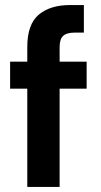

<svg xmlns="http://www.w3.org/2000/svg" viewBox="-20 -740 399 760"><path d="M88 0V-389H20V-496H88V-554Q88 -644 133.5 -682Q179 -720 257 -720H312V-611H277Q244 -611 230 -598Q216 -585 216 -554V-496H323V-389H216V0Z"/></svg>

Font: Firefly Display
Style: Bold
Weight: 700
Designer: Colophon Foundry, Jonny Pinhorn
Foundry: Colophon Foundry
Version: Version 1.200; ttfautohint (v1.8.3)